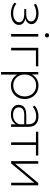

<svg xmlns="http://www.w3.org/2000/svg" viewBox="1344 -2114 964 3692"><g transform="rotate(90 1826.0 -268.0)"><path d="M237 5Q182 5 127.5 -12Q73 -29 31 -64L50 -101Q88 -69 138 -53.5Q188 -38 238 -39Q314 -40 361 -72Q408 -104 408 -153Q408 -200 366 -226Q324 -252 251 -252H154V-290H249Q311 -290 352 -314.5Q393 -339 393 -384Q393 -416 371.5 -438.5Q350 -461 313.5 -472Q277 -483 232 -483Q192 -482 151 -471Q110 -460 70 -438L54 -478Q140 -526 234 -527Q292 -528 339.5 -511.5Q387 -495 415.5 -464.5Q444 -434 444 -391Q444 -347 414.5 -316.5Q385 -286 338 -273Q396 -261 427.5 -229Q459 -197 459 -150Q459 -103 429 -68Q399 -33 348.5 -14Q298 5 237 5Z M634 0V-522H684V0ZM659 -649Q642 -649 630 -661Q618 -673 618 -689Q618 -706 630 -718Q642 -730 659 -730Q676 -730 688 -718.5Q700 -707 700 -690Q700 -673 688.5 -661Q677 -649 659 -649Z M899 0V-522H1256V-477H949V0Z M1626 4Q1557 4 1501 -28.5Q1445 -61 1414 -120V194H1364V-522H1412V-399Q1443 -459 1499 -492.5Q1555 -526 1626 -526Q1700 -526 1758 -492.5Q1816 -459 1850 -399Q1884 -339 1884 -261Q1884 -182 1850 -122.5Q1816 -63 1758 -29.5Q1700 4 1626 4ZM1623 -41Q1683 -41 1731 -68.5Q1779 -96 1806.5 -145.5Q1834 -195 1834 -261Q1834 -326 1806.5 -376Q1779 -426 1731 -453.5Q1683 -481 1623 -481Q1563 -481 1515.5 -453.5Q1468 -426 1440.5 -376Q1413 -326 1413 -261Q1413 -195 1440.5 -145.5Q1468 -96 1515.5 -68.5Q1563 -41 1623 -41Z M2371 0V-93Q2347 -48 2299.5 -22Q2252 4 2183 4Q2095 4 2045 -37.5Q1995 -79 1995 -145Q1995 -185 2013.5 -218Q2032 -251 2074.5 -271Q2117 -291 2190 -291H2369V-333Q2369 -482 2214 -482Q2160 -482 2113 -463.5Q2066 -445 2034 -416L2009 -452Q2048 -487 2102.5 -506.5Q2157 -526 2218 -526Q2315 -526 2367 -477Q2419 -428 2419 -331V0ZM2369 -154V-252H2191Q2110 -252 2077.5 -222Q2045 -192 2045 -147Q2045 -96 2083 -66.5Q2121 -37 2190 -37Q2256 -37 2301.5 -67Q2347 -97 2369 -154Z M2717 0V-477H2513V-522H2971V-477H2767V0Z M3078 0V-522H3128V-77L3500 -522H3544V0H3494V-445L3122 0Z"/></g></svg>

Font: Montserrat Light
Style: Regular
Weight: 300
Designer: Julieta Ulanovsky
Foundry: Julieta Ulanovsky
Version: Version 9.000; ttfautohint (v1.8.4.7-5d5b)